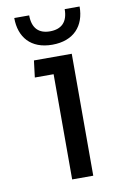

<svg xmlns="http://www.w3.org/2000/svg" viewBox="-77 -691 449 735"><g transform="rotate(-10 147.5 -323.5)"><path d="M90 -647H32C32 -572 75 -521 158 -521C242 -521 286 -572 286 -647H228C228 -596 202 -573 158 -573C116 -573 90 -596 90 -647ZM225 -474H78L70 -409H143V0H225Z"/></g></svg>

Font: Kanit Light
Style: Regular
Weight: 300
Designer: Katatrad Team
Foundry: CadsonDemak
Version: Version 1.000;PS 001.000;hotconv 1.0.88;makeotf.lib2.5.64775